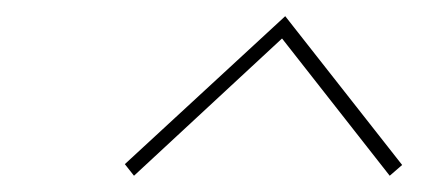

<svg xmlns="http://www.w3.org/2000/svg" viewBox="-20 -635 519 235"><path d="M132.8 -434.1 329.1 -615.2 472.2 -433.1 457 -419.9 325.2 -587.9 144 -419.9Z"/></svg>

Font: Hjet
Style: Italic
Weight: 400
Designer: T. Christopher White
Version: Version 1.2